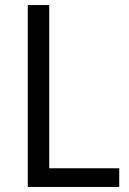

<svg xmlns="http://www.w3.org/2000/svg" viewBox="-20 -740 512 760"><path d="M175 -720V-74H452V0H90V-720Z"/></svg>

Font: Carrois Gothic SC
Style: Regular
Weight: 400
Designer: Ralph du Carrois
Foundry: Ralph du Carrois
Version: Version 1.001